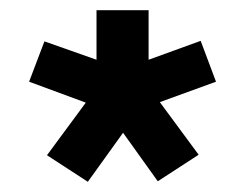

<svg xmlns="http://www.w3.org/2000/svg" viewBox="-20 -719 480 376"><path d="M72 -415 148 -518 37 -559 67 -638 169 -602V-699H271V-602L373 -639L403 -559L293 -519L369 -416L289 -364L221 -459L152 -363Z"/></svg>

Font: Prompt SemiBold
Style: Regular
Weight: 600
Designer: Katatrad Team
Foundry: CadsonDemak
Version: Version 1.001